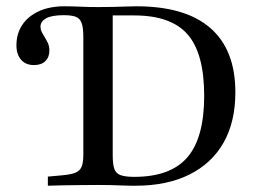

<svg xmlns="http://www.w3.org/2000/svg" viewBox="-20 -591 822 611"><path d="M396 0Q383.9 0 367.3 -0.8Q350.8 -1.6 331.9 -2Q312.9 -2.4 291.1 -2.4Q264.5 -2.4 235.5 -2Q206.5 -1.6 179.4 -1.2Q152.4 -0.8 132.3 0V-29L177.4 -33.1Q205.6 -35.5 220.2 -41.5Q234.7 -47.6 239.9 -60.9Q245.2 -74.2 245.2 -98.4V-472.6Q245.2 -502.4 239.9 -517.3Q234.7 -532.3 221.4 -537.5Q208.1 -542.7 183.1 -542.7Q144.4 -542.7 126.6 -532.7Q108.9 -522.6 108.9 -506.5Q108.9 -496.8 113.3 -488.3Q117.7 -479.8 123 -471.4Q128.2 -462.9 132.7 -453.2Q137.1 -443.5 137.1 -429.8Q137.1 -408.9 124.2 -396.4Q111.3 -383.9 87.9 -383.9Q62.1 -383.9 47.2 -400.8Q32.3 -417.7 32.3 -446.8Q32.3 -483.9 50.8 -511.7Q69.4 -539.5 103.6 -555.2Q137.9 -571 184.7 -571Q208.1 -571 234.3 -569.8Q260.5 -568.5 292.7 -568.5Q315.3 -568.5 337.9 -569Q360.5 -569.4 380.6 -570.2Q400.8 -571 413.7 -571Q570.2 -571 649.6 -501.6Q729 -432.3 729 -297.6Q729 -203.2 691.5 -137.1Q654 -71 582.7 -35.5Q511.3 0 411.3 0ZM407.3 -28.2Q522.6 -28.2 576.2 -90.3Q629.8 -152.4 629.8 -286.3Q629.8 -421 577 -481.5Q524.2 -541.9 407.3 -541.9H338.7V-96.8Q338.7 -67.7 344 -53.2Q349.2 -38.7 364.1 -33.5Q379 -28.2 407.3 -28.2Z"/></svg>

Font: Playfair 5pt SemiExpanded Light Medium
Style: Regular
Weight: 500
Version: Version 2.203